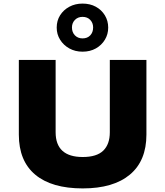

<svg xmlns="http://www.w3.org/2000/svg" viewBox="-20 -1039 921 1070"><path d="M441 11Q268 11 176.5 -65.5Q85 -142 85 -289V-705H290V-302Q290 -233 328 -198.5Q366 -164 441 -164Q519 -164 555.5 -199.5Q592 -235 592 -302V-705H796V-289Q796 -143 704 -66Q612 11 441 11ZM440 -751Q399 -751 366.5 -769Q334 -787 315 -817.5Q296 -848 296 -885Q296 -924 315 -954Q334 -984 366.5 -1001.5Q399 -1019 440 -1019Q482 -1019 514 -1001.5Q546 -984 564.5 -953.5Q583 -923 583 -885Q583 -848 564.5 -817.5Q546 -787 514 -769Q482 -751 440 -751ZM440 -825Q467 -825 483 -842Q499 -859 499 -886Q499 -911 483 -928Q467 -945 440 -945Q414 -945 397.5 -928Q381 -911 381 -886Q381 -859 397.5 -842Q414 -825 440 -825Z"/></svg>

Font: Nunito Sans 7pt SemiExpanded Black
Style: Regular
Weight: 900
Width: 6
Designer: Vernon Adams
Foundry: Vernon Adams
Version: Version 3.101;gftools[0.9.27]